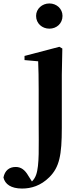

<svg xmlns="http://www.w3.org/2000/svg" viewBox="-115 -821 470 1112"><path d="M171 -655C213 -655 247 -685 247 -729C247 -770 213 -801 171 -801C129 -801 94 -770 94 -729C94 -685 129 -655 171 -655ZM13 271C65 271 121 255 171 205C229 147 243 78 243 -80V-388L246 -540L229 -550L27 -497V-473L106 -466C108 -418 109 -370 109 -304V-106C109 25 114 137 94 192C88 209 79 221 70 230L49 197C29 162 6 146 -24 146C-62 146 -87 167 -95 207C-86 246 -51 271 13 271Z"/></svg>

Font: Noto Serif KR
Style: Bold
Weight: 700
Designer: Ryoko NISHIZUKA 西塚涼子 (kana & ideographs); Frank Grießhammer (Latin, Greek & Cyrillic); Wenlong ZHANG 张文龙 (bopomofo); San
Foundry: Adobe
Version: Version 2.001;hotconv 1.1.0;makeotfexe 2.6.0